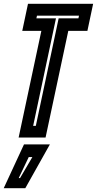

<svg xmlns="http://www.w3.org/2000/svg" viewBox="-42 -720 508 1005"><path d="M55.5 0 174.5 -558.5H74.5L104.5 -700H445.5L415.5 -558.5H315.5L196.5 0ZM131.5 -61H145.5L265 -624H368.5L371.5 -638H151.5L148.5 -624H251ZM-22.5 265 83.5 36H219L90.5 265ZM56 212H63L127.5 102H108.5Z"/></svg>

Font: Tourney Condensed Regular
Style: Bold Italic
Weight: 700
Width: 3
Italic angle: -12°
Designer: Tyler Finck
Foundry: Etcetera Type Co
Version: Version 1.010; ttfautohint (v1.8.3)